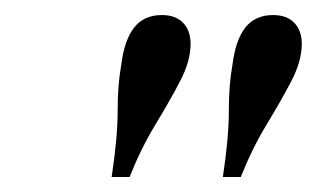

<svg xmlns="http://www.w3.org/2000/svg" viewBox="-20 -609 427 259"><path d="M130.6 -370.2Q138.7 -423.4 138.7 -459.3Q138.7 -495.2 143.5 -521Q147.6 -554.8 160.9 -571.8Q174.2 -588.7 198.4 -588.7Q216.9 -588.7 227 -578.2Q237.1 -567.7 237.1 -550Q237.1 -526.6 223 -499.6Q208.9 -472.6 189.5 -440.7Q170.2 -408.9 154.8 -370.2ZM280.6 -370.2Q288.7 -423.4 288.7 -459.3Q288.7 -495.2 293.5 -521Q297.6 -554.8 310.9 -571.8Q324.2 -588.7 348.4 -588.7Q366.9 -588.7 377 -578.2Q387.1 -567.7 387.1 -550Q387.1 -526.6 373 -499.6Q358.9 -472.6 339.5 -440.7Q320.2 -408.9 304.8 -370.2Z"/></svg>

Font: Playfair 12pt Light
Style: Italic
Weight: 300
Italic angle: -15.6°
Designer: Claus Eggers Sørensen
Foundry: Claus Eggers Sørensen
Version: Version 2.000;gftools[0.9.28]